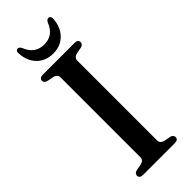

<svg xmlns="http://www.w3.org/2000/svg" viewBox="-283 -914 948 948"><g transform="rotate(-45 191.0 -439.5)"><path d="M249.5 -71.5Q249.5 -61 256 -54.2Q262.5 -47.5 274 -44.5L307 -38.5Q326 -33.5 326 -18Q326 -10 320.2 -5Q314.5 0 301.5 0H80.5Q68 0 62 -5Q56 -10 56 -18Q56 -33.5 75 -38.5L108 -44.5Q120 -47.5 126.2 -54.2Q132.5 -61 132.5 -71.5V-628.5Q132.5 -639 126.2 -645.8Q120 -652.5 108 -655.5L75 -661.5Q56 -666.5 56 -682Q56 -690.5 62 -695.2Q68 -700 80.5 -700H301.5Q314.5 -700 320.2 -695.2Q326 -690.5 326 -682Q326 -666.5 307 -661.5L274 -655.5Q262.5 -652.5 256 -645.8Q249.5 -639 249.5 -628.5ZM191 -800Q223 -800 245 -816Q267 -832 280.5 -866.5Q284.5 -873 288.5 -876Q292.5 -879 297 -879Q304 -879 308.2 -873.5Q312.5 -868 312 -858.5Q308 -803 275.2 -770Q242.5 -737 191 -737Q139 -737 106 -770Q73 -803 70 -858.5Q69 -868 73 -873.5Q77 -879 84 -879Q89 -879 92.8 -876Q96.5 -873 100.5 -866.5Q114.5 -831.5 136.8 -815.8Q159 -800 191 -800Z"/></g></svg>

Font: Fraunces 11pt
Style: Regular
Weight: 400
Version: Version 1.000;[b76b70a41]